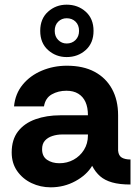

<svg xmlns="http://www.w3.org/2000/svg" viewBox="-20 -789 595 821"><path d="M197 12Q153 12 115 -6Q77 -24 53.5 -57.5Q30 -91 30 -137Q30 -192 57 -227Q84 -262 131.5 -279Q179 -296 238 -296H356Q356 -330 345.5 -353Q335 -376 314.5 -388.5Q294 -401 264 -401Q229 -401 201.5 -385.5Q174 -370 168 -334H40Q45 -388 77 -427Q109 -466 159 -487Q209 -508 266 -508Q336 -508 384.5 -482Q433 -456 459 -408.5Q485 -361 485 -296V-145Q487 -123 501 -115Q515 -107 538 -107V0Q491 0 459.5 -9Q428 -18 408 -35.5Q388 -53 374 -80Q351 -41 302.5 -14.5Q254 12 197 12ZM234 -91Q267 -91 294.5 -106Q322 -121 339 -148Q356 -175 356 -210V-214H246Q224 -214 204 -207.5Q184 -201 172 -187.5Q160 -174 160 -151Q160 -120 181.5 -105.5Q203 -91 234 -91ZM265 -545Q219 -545 185.5 -575Q152 -605 152 -657Q152 -709 185.5 -739Q219 -769 265 -769Q313 -769 346.5 -739Q380 -709 380 -657Q380 -605 346.5 -575Q313 -545 265 -545ZM265 -603Q288 -603 303 -618Q318 -633 318 -657Q318 -682 303 -696.5Q288 -711 265 -711Q244 -711 229 -696.5Q214 -682 214 -657Q214 -633 229 -618Q244 -603 265 -603Z"/></svg>

Font: Rethink Sans
Style: Bold
Weight: 700
Designer: The Rethink Sans project authors (Hans Thiessen). DM Sans designed by Colophon Foundry.
Foundry: Rethink Communications LLC
Version: Version 1.001